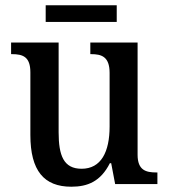

<svg xmlns="http://www.w3.org/2000/svg" viewBox="-20 -697 639 727"><path d="M153 -614H422V-677H153ZM250 10C312 10 361 -10 396 -79H401L416 0H576V-44H572C533 -44 501 -52 501 -111V-536H322V-492H325C364 -492 395 -483 395 -421V-218C395 -122 363 -58 289 -58C221 -58 202 -108 202 -196V-536H22V-492H25C67 -492 95 -482 95 -423V-186C95 -50 147 10 250 10Z"/></svg>

Font: Noto Serif Devanagari SemiCondensed Medium
Style: Regular
Weight: 500
Width: 4
Designer: Universal Thirst, Indian Type Foundry and the Monotype Design Team
Foundry: Monotype Imaging Inc.
Version: Version 2.004